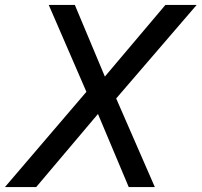

<svg xmlns="http://www.w3.org/2000/svg" viewBox="-31 -760 819 780"><path d="M116 0H-11L320 -387L167 -740H273L395 -449L641 -740H768L441 -360L598 0H492L367 -297Z"/></svg>

Font: Be Vietnam Pro Variable Thin
Style: Italic
Weight: 100
Italic angle: -12°
Designer: Lam Bao, Tony Le, Vietanh Nguyen
Foundry: Yellow Type Foundry
Version: Version 1.002